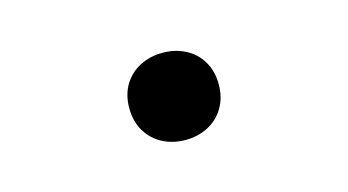

<svg xmlns="http://www.w3.org/2000/svg" viewBox="-37 -265 694 383"><g transform="rotate(-15 310.0 -73.0)"><path d="M217.7 -72.8Q217.7 -100.6 230 -120.9Q242.3 -141.2 263.4 -151.9Q284.4 -162.7 310.2 -162.7Q336 -162.7 357 -151.9Q378 -141.2 390.2 -120.8Q402.5 -100.5 402.5 -72.8Q402.5 -45.7 390.2 -25.1Q378 -4.5 357 6.4Q336 17.3 310.2 17.3Q284.4 17.3 263.4 6.4Q242.3 -4.5 230 -25Q217.7 -45.5 217.7 -72.8Z"/></g></svg>

Font: Monaspace Krypton Var
Style: Regular
Weight: 400
Designer: Riley Cran and the Lettermatic Team
Version: Version 1.101 (Monaspace Krypton Var)